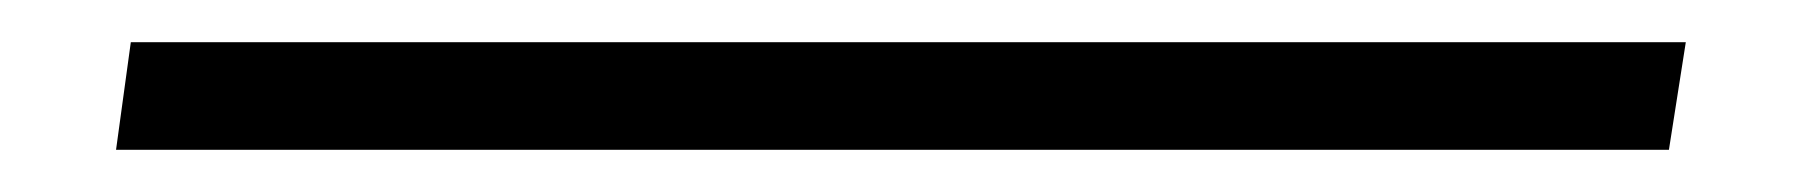

<svg xmlns="http://www.w3.org/2000/svg" viewBox="-20 113 853 91"><path d="M35 184 42 133H779L771 184Z"/></svg>

Font: Genos Thin SemiBold
Style: Italic
Weight: 600
Italic angle: -8°
Version: Version 1.010